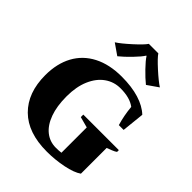

<svg xmlns="http://www.w3.org/2000/svg" viewBox="-274 -1145 1303 1303"><g transform="rotate(45 378.0 -493.5)"><path d="M210 -841Q245 -863 305 -917.5Q365 -972 381 -997H472Q488 -972 548 -917.5Q608 -863 643 -841L564 -786Q529 -814 486.5 -858Q444 -902 428 -928H425Q409 -902 366.5 -858Q324 -814 289 -786ZM34 -350Q34 -461 78 -542Q122 -623 206.5 -666.5Q291 -710 409 -710Q505 -710 576 -688Q647 -666 690 -625L673 -463H627Q606 -533 599 -610Q549 -648 459 -648Q396 -648 346 -612.5Q296 -577 267 -510Q238 -443 238 -350Q238 -256 262.5 -189Q287 -122 331 -87Q375 -52 433 -52Q462 -52 484 -55V-298Q440 -309 406 -319V-343H747V-326Q737 -318 714.5 -309Q692 -300 678 -295V-48Q640 -21 563.5 -5.5Q487 10 408 10Q227 10 130.5 -85.5Q34 -181 34 -350Z"/></g></svg>

Font: Trirong Black
Style: Regular
Weight: 900
Designer: Katatrad Team
Foundry: CadsonDemak
Version: Version 1.001